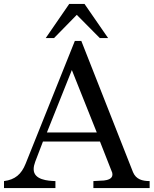

<svg xmlns="http://www.w3.org/2000/svg" viewBox="-28 -950 776 970"><path d="M-7.8 -35.2V0H252V-35.2C214.8 -36.1 142.1 -41 142.1 -95.2C142.1 -107.9 145 -119.1 149.9 -132.8L189 -234.9H477.1L539.1 -77.1C539.1 -77.1 540 -69.8 540 -67.9C540 -45.9 514.2 -40 497.1 -38.1C488.8 -38.1 453.1 -35.2 443.8 -35.2V0H728V-35.2C690.9 -35.2 659.2 -43.9 644 -80.1L382.8 -743.2H350.1L101.1 -122.1C80.1 -69.8 47.9 -42 -7.8 -35.2ZM335 -596.2 460.9 -280.8H209ZM245.1 -757.8C245.1 -757.8 359.9 -875 359.9 -875C359.9 -875 476.1 -757.8 476.1 -757.8C476.1 -757.8 518.1 -757.8 518.1 -757.8C518.1 -757.8 398.9 -930.2 398.9 -930.2C398.9 -930.2 321.8 -930.2 321.8 -930.2L203.1 -757.8Z"/></svg>

Font: MusGlyphs-Text
Style: Regular
Weight: 400
Version: Version 2.1.1